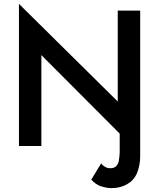

<svg xmlns="http://www.w3.org/2000/svg" viewBox="-20 -755 823 993"><path d="M556 218Q602 218 637 198Q672 178 688 142Q705 99 705 55V-700H589V-230L78 -735V0H194V-470L599 -64V34Q599 48 594 80Q588 100 578 107Q567 115 551 115Q534 115 524 108Q512 102 503 90L452 174Q473 197 498 207Q531 218 556 218Z"/></svg>

Font: NM-font
Style: Medium
Weight: 500
Designer: ""
Foundry: ""
Version: ""